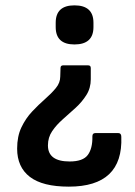

<svg xmlns="http://www.w3.org/2000/svg" viewBox="-20 -522 506 717"><path d="M309 -278Q319 -278 319 -268V-226Q319 -193 302.5 -167Q286 -141 262.5 -119.5Q239 -98 215 -77Q191 -56 175 -32.5Q159 -9 159 21Q159 81 240 81Q290 81 308 56.5Q326 32 325 -13Q325 -25 336 -25H422Q433 -25 433 -11Q440 175 237 175Q139 175 91.5 138.5Q44 102 44 33Q44 -13 60 -46.5Q76 -80 100 -105.5Q124 -131 148 -152Q172 -173 188.5 -193Q205 -213 205 -236L206 -268Q206 -278 216 -278ZM258 -502Q329 -502 329 -437V-421Q329 -356 258 -356Q188 -356 188 -421V-437Q188 -502 258 -502Z"/></svg>

Font: Sofia Sans Semi Condensed
Style: Bold
Weight: 700
Designer: Botio Nikoltchev, Ani Petrova
Foundry: lettersoup
Version: Version 4.100; ttfautohint (v1.8.4.7-5d5b)